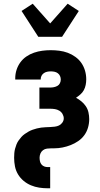

<svg xmlns="http://www.w3.org/2000/svg" viewBox="-20 -798 540 1033"><path d="M237 215Q214 215 191 211.5Q168 208 146.5 199Q125 190 107 175Q89 160 77 140Q65 120 60.5 97Q56 74 56 51Q56 38 57 26Q58 14 61 2.5Q64 -9 68.5 -20.5Q73 -32 80 -42Q87 -52 95 -61Q103 -70 113 -77Q123 -84 133.5 -90Q144 -96 155.5 -100Q167 -104 178.5 -107Q190 -110 202 -111.5Q214 -113 226 -113.5Q238 -114 250 -114.5Q262 -115 274.5 -116.5Q287 -118 297.5 -123Q308 -128 315.5 -138.5Q323 -149 323 -161Q323 -173 316.5 -184.5Q310 -196 299 -202.5Q288 -209 275.5 -211Q263 -213 250 -213H192V-327H250Q260 -327 270 -329Q280 -331 289 -336Q298 -341 302.5 -350.5Q307 -360 307 -370Q307 -380 303 -389Q299 -398 291 -404Q283 -410 273 -412Q263 -414 253 -414Q243 -414 233.5 -412Q224 -410 216 -404.5Q208 -399 203.5 -390.5Q199 -382 199 -372V-370H62V-377Q62 -400 69 -422Q76 -444 89.5 -462.5Q103 -481 122 -494Q141 -507 163 -514.5Q185 -522 207.5 -525Q230 -528 253 -528Q276 -528 299.5 -525Q323 -522 344.5 -514Q366 -506 385.5 -492Q405 -478 418 -459Q431 -440 437.5 -417.5Q444 -395 444 -371Q444 -356 441 -341Q438 -326 431 -313Q424 -300 412.5 -290Q401 -280 389 -272Q404 -264 418 -252.5Q432 -241 442 -226Q452 -211 456 -193Q460 -175 460 -157Q460 -134 453.5 -111.5Q447 -89 433.5 -70.5Q420 -52 401 -39Q382 -26 360.5 -17.5Q339 -9 316.5 -4.5Q294 0 271 0H256Q245 0 233 1.5Q221 3 211.5 10Q202 17 197.5 28Q193 39 193 50Q193 60 195 69.5Q197 79 203 86.5Q209 94 218 97.5Q227 101 237 101H250V215ZM186 -600 96 -739 156 -778 250 -672 344 -778 404 -739 314 -600Z"/></svg>

Font: Iosevka Heavy
Style: Regular
Weight: 900
Monospace: yes
Designer: Belleve Invis
Foundry: Belleve Invis
Version: Version 32.5.0; ttfautohint (v1.8.4)